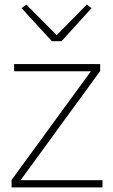

<svg xmlns="http://www.w3.org/2000/svg" viewBox="-20 -810 489 830"><path d="M246 -632H204L73 -775L94 -790L225 -658L355 -790L376 -775ZM423 -31V0H30V-32L373 -502H41V-533H413V-503L69 -31Z"/></svg>

Font: IBM Plex Sans JP ExtraLight
Style: Regular
Weight: 200
Designer: Mike Abbink; Paul van der Laan; Pieter van Rosmalen; Wujin Sim; Yejin Wi; Jinhee Kim; Boomi Park; Yona Kim; Kichan Ma
Foundry: Sandoll Inc.
Version: Version 1.001